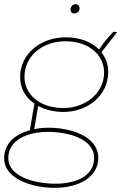

<svg xmlns="http://www.w3.org/2000/svg" viewBox="-20 -705 594 926"><path d="M286 -165C403 -165 502 -245 502 -358C502 -394 490 -427 469 -453L545 -550L527 -552C497 -520 481 -502 458 -466C422 -503 365 -525 296 -525C176 -525 77 -445 77 -333C77 -277 105 -233 146 -205L124 -77C52 -57 0 -13 0 58C0 162 144 201 242 201C365 201 454 146 454 57C454 -50 317 -89 216 -89C191 -89 167 -87 145 -82L164 -194C200 -175 242 -165 286 -165ZM247 181C154 181 20 150 20 57C20 -32 117 -69 210 -69C305 -69 434 -38 434 57C434 136 360 181 247 181ZM286 -184C172 -184 98 -249 98 -335C98 -434 184 -506 295 -506C408 -506 482 -441 482 -355C482 -256 393 -184 286 -184ZM340 -640C352 -640 364 -651 364 -665C364 -675 357 -685 345 -685C331 -685 320 -672 320 -659C320 -648 327 -640 340 -640Z"/></svg>

Font: Fixel Display Thin
Style: Italic
Weight: 100
Italic angle: -10°
Designer: AlfaBravo + MacPaw
Foundry: Kyrylo Tkachov, Marchela Mozhyna, Serhii Makarenko, Maria Weinstein, Zakhar Kryvoshyya
Version: Version 1.210;Glyphs 3.2 (3217)